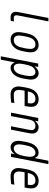

<svg xmlns="http://www.w3.org/2000/svg" viewBox="1730 -2687 1207 4707"><g transform="rotate(90 2333.5 -333.5)"><path d="M354.2 -132.2Q354.2 -67.7 421.9 -67.7Q465.5 -67.7 505.9 -71L490.9 7.2Q429 10.4 400.4 10.4Q337.2 10.4 303.4 -25.4Q269.5 -61.2 269.5 -117.8Q269.5 -138 277.3 -181.6L420.6 -916.7H503.9L360.7 -181.6Q354.2 -147.8 354.2 -132.2Z M948.6 10.4Q863.9 10.4 815.4 -40.7Q766.9 -91.8 766.9 -181Q766.9 -233.1 786.5 -333.3Q802.7 -417.3 822.3 -474.3Q841.8 -531.2 875 -572.9Q960.3 -677.1 1082 -677.1Q1166 -677.1 1214.5 -625.7Q1263 -574.2 1263 -485.7Q1263 -426.4 1244.8 -333.3Q1228.5 -250 1208.7 -192.7Q1188.8 -135.4 1155.6 -93.8Q1070.3 10.4 948.6 10.4ZM1179 -471.4Q1179 -531.9 1151.7 -565.4Q1124.3 -599 1067.1 -599Q989.6 -599 940.1 -535.2Q921.2 -511.1 907.2 -474.9Q893.2 -438.8 886.4 -410.5Q879.6 -382.2 869.8 -333.3Q850.9 -233.7 850.9 -195.3Q850.9 -134.8 878.6 -101.2Q906.2 -67.7 963.5 -67.7Q1041 -67.7 1090.5 -131.5Q1117.2 -165.4 1132.2 -213.2Q1147.1 -261.1 1161.5 -333.3Q1179 -426.4 1179 -471.4Z M1772.1 -677.1Q1845.1 -677.1 1888.3 -625.7Q1931.6 -574.2 1931.6 -486.3Q1931.6 -438.8 1911.5 -333.3Q1902.3 -287.8 1896.8 -263Q1891.3 -238.3 1880.5 -204.8Q1869.8 -171.2 1856.1 -143.9Q1819 -71 1761.1 -30.3Q1703.1 10.4 1638.7 10.4Q1555.3 10.4 1514.3 -81.4H1507.8L1443.4 250H1360L1538.4 -666.7H1621.7L1606.1 -585.3H1612.6Q1689.5 -677.1 1772.1 -677.1ZM1539.7 -199.9Q1539.7 -141.9 1564.1 -104.8Q1588.5 -67.7 1640.6 -67.7Q1684.2 -67.7 1720.4 -96Q1756.5 -124.3 1778.6 -166.7Q1805.3 -217.4 1828.1 -333.3Q1845.1 -420.6 1845.1 -466.8Q1845.1 -524.7 1820.6 -561.8Q1796.2 -599 1744.1 -599Q1700.5 -599 1664.4 -570.6Q1628.3 -542.3 1606.1 -500Q1580.1 -451.2 1557.3 -333.3Q1539.7 -242.8 1539.7 -199.9Z M2515.6 -485Q2515.6 -540.4 2486.7 -569.7Q2457.7 -599 2400.4 -599Q2353.5 -599 2316.4 -578.1Q2279.3 -557.3 2257.8 -520.2Q2238.3 -489.6 2219.4 -411.5H2508.5Q2515.6 -459 2515.6 -485ZM2184.2 -196Q2184.2 -67.7 2309.9 -67.7Q2386.1 -67.7 2507.8 -81.4L2492.8 -3.3Q2372.4 10.4 2294.9 10.4Q2199.9 10.4 2149.7 -41.3Q2099.6 -93.1 2099.6 -182.3Q2099.6 -225.9 2119.8 -333.3Q2129.6 -384.8 2136.1 -413.7Q2142.6 -442.7 2155.6 -480.5Q2168.6 -518.2 2184.9 -546.2Q2218.1 -604.2 2278.6 -640.6Q2339.2 -677.1 2415.4 -677.1Q2501.3 -677.1 2550.5 -629.6Q2599.6 -582 2599.6 -495.4Q2599.6 -443.4 2578.1 -333.3H2203.1Q2184.2 -233.7 2184.2 -196Z M3169.3 -505.2Q3169.3 -549.5 3141.6 -574.2Q3113.9 -599 3067.1 -599Q3005.9 -599 2963.5 -558.6Q2946.6 -542.3 2935.5 -520.2Q2924.5 -498 2920.2 -480.8Q2916 -463.5 2908.9 -427.7L2825.5 0H2742.2L2871.7 -666.7H2955.1L2940.8 -593.8H2947.3Q2979.2 -631.5 3018.9 -654.3Q3058.6 -677.1 3095.1 -677.1Q3167.3 -677.1 3210.6 -634.4Q3253.9 -591.8 3253.9 -521.5Q3253.9 -490.2 3242.2 -427.7L3158.9 0H3075.5L3158.9 -427.7Q3169.3 -481.1 3169.3 -505.2Z M3725.3 -677.1Q3768.9 -677.1 3802.4 -654.6Q3835.9 -632.2 3849.6 -585.3H3856.1L3920.6 -916.7H4003.9L3825.5 0H3742.2L3757.8 -81.4H3751.3Q3719.4 -34.5 3677.4 -12Q3635.4 10.4 3591.8 10.4Q3518.9 10.4 3475.6 -41Q3432.3 -92.4 3432.3 -180.3Q3432.3 -224 3453.1 -333.3Q3462.9 -381.5 3467.8 -404.3Q3472.7 -427.1 3483.4 -461.3Q3494.1 -495.4 3507.8 -522.8Q3544.9 -595.7 3602.9 -636.4Q3660.8 -677.1 3725.3 -677.1ZM3723.3 -599Q3679.7 -599 3643.6 -570.6Q3607.4 -542.3 3585.3 -500Q3559.2 -451.2 3536.5 -333.3Q3518.9 -242.8 3518.9 -199.9Q3518.9 -141.9 3543.3 -104.8Q3567.7 -67.7 3619.8 -67.7Q3663.4 -67.7 3699.5 -96Q3735.7 -124.3 3757.8 -166.7Q3784.5 -217.4 3807.3 -333.3Q3824.2 -420.6 3824.2 -466.8Q3824.2 -524.7 3799.8 -561.8Q3775.4 -599 3723.3 -599Z M4515.6 -485Q4515.6 -540.4 4486.7 -569.7Q4457.7 -599 4400.4 -599Q4353.5 -599 4316.4 -578.1Q4279.3 -557.3 4257.8 -520.2Q4238.3 -489.6 4219.4 -411.5H4508.5Q4515.6 -459 4515.6 -485ZM4184.2 -196Q4184.2 -67.7 4309.9 -67.7Q4386.1 -67.7 4507.8 -81.4L4492.8 -3.3Q4372.4 10.4 4294.9 10.4Q4199.9 10.4 4149.7 -41.3Q4099.6 -93.1 4099.6 -182.3Q4099.6 -225.9 4119.8 -333.3Q4129.6 -384.8 4136.1 -413.7Q4142.6 -442.7 4155.6 -480.5Q4168.6 -518.2 4184.9 -546.2Q4218.1 -604.2 4278.6 -640.6Q4339.2 -677.1 4415.4 -677.1Q4501.3 -677.1 4550.5 -629.6Q4599.6 -582 4599.6 -495.4Q4599.6 -443.4 4578.1 -333.3H4203.1Q4184.2 -233.7 4184.2 -196Z"/></g></svg>

Font: Monoid
Style: Italic
Weight: 400
Width: 4
Italic angle: -11°
Monospace: yes
Version: Version 0.61